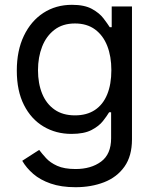

<svg xmlns="http://www.w3.org/2000/svg" viewBox="-20 -573 653 809"><path d="M298.3 215.8Q237.8 215.8 193.6 200.4Q149.4 185.1 120.1 159.7Q90.8 134.3 73.7 104.5L145 58.6Q156.7 74.2 174.1 93.3Q191.4 112.3 220.9 125.7Q250.5 139.2 298.3 139.2Q363.8 139.2 406 107.9Q448.2 76.7 448.2 9.3V-100.1H439.9Q430.7 -84.5 413.8 -63Q397 -41.5 365.5 -25.1Q334 -8.8 281.2 -8.8Q215.8 -8.8 163.6 -39.8Q111.3 -70.8 81.1 -130.4Q50.8 -189.9 50.8 -275.4Q50.8 -359.9 80.6 -422.1Q110.4 -484.4 162.8 -518.6Q215.3 -552.7 283.2 -552.7Q335.9 -552.7 367.4 -535.4Q398.9 -518.1 416 -495.6Q433.1 -473.1 442.4 -458.5H450.7V-545.9H536.1V14.2Q536.1 84.5 504.4 129.2Q472.7 173.8 418.7 194.8Q364.7 215.8 298.3 215.8ZM295.9 -86.9Q345.7 -86.9 379.9 -109.6Q414.1 -132.3 431.6 -175Q449.2 -217.8 449.2 -277.3Q449.2 -335.4 431.9 -379.6Q414.6 -423.8 380.4 -449Q346.2 -474.1 295.9 -474.1Q244.1 -474.1 209.5 -447.5Q174.8 -420.9 157.5 -376.5Q140.1 -332 140.1 -277.3Q140.1 -221.2 157.7 -178.2Q175.3 -135.3 210 -111.1Q244.6 -86.9 295.9 -86.9Z"/></svg>

Font: Adwaita Sans
Style: Regular
Weight: 400
Designer: Rasmus Andersson
Foundry: rsms
Version: Version 4.001;git-9221beed3